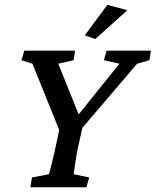

<svg xmlns="http://www.w3.org/2000/svg" viewBox="-20 -786 653 806"><path d="M555.7 -518.6 287.1 -204.1 332 -278.3 314.5 -198.2Q307.6 -169.9 303.2 -146.5Q298.8 -123 296.4 -105Q293.9 -86.9 292 -74.2Q290 -61.5 289.1 -54.7L354.5 -41L342.8 0H107.4L114.3 -41L185.5 -54.7Q187.5 -61.5 190.9 -74.2Q194.3 -86.9 198.7 -105Q203.1 -123 208.5 -146.5Q213.9 -169.9 219.7 -198.2L236.3 -278.3L243.2 -204.1L116.2 -518.6L70.3 -533.2L82 -573.2H294.9L289.1 -533.2L224.6 -518.6L315.4 -293H299.8L481.4 -518.6L416 -533.2L427.7 -573.2H613.3L607.4 -533.2ZM379.9 -622.1 335.9 -637.7 430.7 -765.6 514.6 -743.2Z"/></svg>

Font: Crimson Pro ExtraLight Medium
Style: Italic
Weight: 500
Italic angle: -12°
Version: Version 1.002